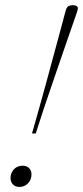

<svg xmlns="http://www.w3.org/2000/svg" viewBox="-20 -711 319 738"><path d="M278.5 -674 275 -662Q274 -658.5 265.5 -634.2Q257 -610 243.5 -571.2Q230 -532.5 213.8 -485Q197.5 -437.5 180 -386.5Q162.5 -335.5 146.2 -286.8Q130 -238 117.5 -198H103Q114.5 -238 128.2 -286.8Q142 -335.5 155.8 -386.2Q169.5 -437 182.5 -484.8Q195.5 -532.5 206 -571.5Q216.5 -610.5 223 -634.8Q229.5 -659 230.5 -663L234 -674.5Q236 -680.5 239.2 -684Q242.5 -687.5 247.5 -689.2Q252.5 -691 259 -691Q266.5 -691 271.2 -689.2Q276 -687.5 278.2 -683.8Q280.5 -680 278.5 -674ZM67 -74Q82.5 -74 91.8 -64.8Q101 -55.5 101 -40.5Q101 -27.5 95 -16.5Q89 -5.5 78.5 1Q68 7.5 54 7.5Q39 7.5 29.8 -2Q20.5 -11.5 20.5 -26Q20.5 -39.5 26.5 -50.5Q32.5 -61.5 43 -67.8Q53.5 -74 67 -74Z"/></svg>

Font: Newsreader 36pt ExtraLight
Style: Italic
Weight: 250
Italic angle: -17°
Designer: Hugues Gentile
Foundry: Production Type
Version: Version 1.003